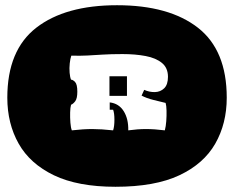

<svg xmlns="http://www.w3.org/2000/svg" viewBox="-20 -892 896 735"><path d="M422 -177Q278 -177 186.5 -221Q95 -265 51.5 -342Q8 -419 8 -518Q8 -700 119 -786Q230 -872 428 -872Q627 -872 737.5 -786Q848 -700 848 -518Q848 -419 804 -342Q760 -265 666.5 -221Q573 -177 422 -177ZM255 -393Q299 -398 333 -398Q367 -398 413 -393Q418 -408 418 -433.5Q418 -459 413 -472H400V-500Q435 -496 453.5 -466.5Q472 -437 471 -393Q507 -398 539 -398Q571 -398 611 -393Q615 -408 616.5 -428.5Q618 -449 617.5 -468.5Q617 -488 614 -498Q593 -503 567 -509.5Q541 -516 522 -526L532 -548Q552 -539 573 -539.5Q594 -540 608.5 -554Q623 -568 623 -598Q623 -632 600 -651Q577 -670 537.5 -677.5Q498 -685 449 -685Q405 -685 373.5 -683Q342 -681 314.5 -679.5Q287 -678 253 -679Q249 -668 247 -649.5Q245 -631 246.5 -613.5Q248 -596 252 -587Q259 -587 267.5 -578Q276 -569 276 -541Q276 -515 268 -504.5Q260 -494 252 -491Q249 -481 248.5 -461.5Q248 -442 249.5 -422.5Q251 -403 255 -393ZM399 -525V-600H466V-525Z"/></svg>

Font: Oi
Style: Regular
Weight: 400
Designer: Kostas Bartsokas, Mohamad Dakak
Foundry: Foundry5
Version: Version 4.000